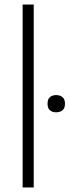

<svg xmlns="http://www.w3.org/2000/svg" viewBox="-20 -828 307 848"><path d="M80 -808H129V0H80ZM228 -332Q211 -332 200.5 -341Q190 -350 190 -370Q190 -390 200.5 -399Q211 -408 228 -408Q245 -408 256 -399Q267 -390 267 -370Q267 -350 256 -341Q245 -332 228 -332Z"/></svg>

Font: Encode Sans Narrow
Style: ExtraLight
Weight: 200
Designer: Pablo Impallari, Andres Torresi
Foundry: Pablo Impallari, Andres Torresi
Version: Version 1.000; ttfautohint (v1.00) -l 8 -r 50 -G 200 -x 14 -